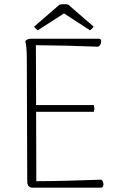

<svg xmlns="http://www.w3.org/2000/svg" viewBox="-20 -868 567 888"><path d="M155 -728 276 -806 396 -728C402 -731 410 -739 413 -745L295 -847C283 -849 268 -849 256 -847L138 -745C141 -739 149 -731 155 -728ZM448 -37C352 -34 248 -30 148 -30L147 -351H414C417 -361 417 -371 414 -382H147L146 -659C246 -658 336 -656 434 -652C448 -657 455 -689 438 -689H127C112 -689 104 -686 97 -678C102 -659 104 -632 104 -592L106 -28C106 -10 115 0 130 0H447C463 0 461 -31 448 -37Z"/></svg>

Font: Arima Koshi ExtraLight
Style: Regular
Weight: 275
Designer: Joana Correia and Natanael Gama
Foundry: NDISCOVER
Version: Version 1.019;PS 001.019;hotconv 1.0.88;makeotf.lib2.5.64775